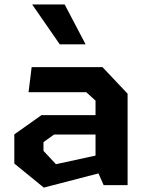

<svg xmlns="http://www.w3.org/2000/svg" viewBox="-20 -838 660 869"><path d="M412.4 -83.4V-382.7L370.4 -420.6H109.2L123.3 -534.2H443.8L557.5 -413.9V0H449.1ZM44.8 -97.8V-229.8L167.6 -316.8H456.5V-229.2H225L176.8 -194.8V-155.2L233.2 -94.8L456.5 -143.4V-61.2L178.3 11.1ZM125.6 -817.7H272.7L367.4 -637.4H250.4Z"/></svg>

Font: Monaspace Krypton Var ExLight
Style: Regular
Weight: 200
Designer: Riley Cran and the Lettermatic Team
Version: Version 1.200 (Monaspace Krypton Var)